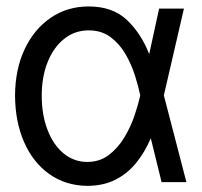

<svg xmlns="http://www.w3.org/2000/svg" viewBox="-20 -573 634 604"><path d="M253.9 11.7Q185.5 10.7 134.5 -25.9Q83.5 -62.5 55.7 -126.2Q27.8 -189.9 27.3 -272.5Q27.8 -355 57.4 -418Q86.9 -481 139.2 -516.8Q191.4 -552.7 258.8 -552.7Q334 -552.7 378.7 -510.7Q423.3 -468.8 449.2 -403.3H482.4L495.1 -274.4L566.4 0H488.3L420.9 -274.4Q415.5 -300.3 404.8 -334.7Q394 -369.1 375.5 -401.6Q356.9 -434.1 328.4 -455.8Q299.8 -477.5 258.8 -477.5Q215.8 -477.5 182.4 -451.2Q148.9 -424.8 130.1 -378.4Q111.3 -332 111.3 -271.5Q111.3 -212.4 129.2 -165.3Q147 -118.2 179.2 -91.1Q211.4 -64 253.9 -63.5Q293.5 -63.5 322.3 -85.4Q351.1 -107.4 371.1 -140.6Q391.1 -173.8 403.1 -209.2Q415 -244.6 420.9 -271.5L480.5 -545.9H558.6L495.1 -271.5L482.4 -137.7H454.1Q435.5 -93.8 408 -60.1Q380.4 -26.4 342.3 -7.3Q304.2 11.7 253.9 11.7Z"/></svg>

Font: Inter Tight
Style: Regular
Weight: 400
Designer: Rasmus Andersson
Foundry: rsms
Version: Version 3.002